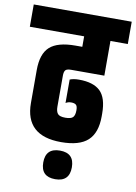

<svg xmlns="http://www.w3.org/2000/svg" viewBox="-135 -732 704 992"><g transform="rotate(10 217.0 -236.0)"><path d="M225 199Q150 199 150 124Q150 49 225 49Q300 49 300 124Q300 199 225 199ZM210 -198V-321Q229 -329 258 -329Q334 -329 370 -294Q406 -259 406 -177V-162Q406 -76 362 -35.5Q318 5 222 5Q34 5 34 -167V-340Q34 -425 75 -462Q116 -499 209 -499H245V-554H-40V-671H474V-554H383V-372H209Q186 -372 179 -363.5Q172 -355 172 -335V-172Q172 -147 182 -135Q192 -123 222 -123Q252 -123 262 -134Q272 -145 272 -170V-172Q272 -192 264 -199Q256 -206 239 -206Q222 -206 210 -198Z"/></g></svg>

Font: Khand
Style: Bold
Weight: 700
Designer: Devanagari: Sanchit Sawaria, Jyotish Sonowal; Latin: Satya Rajpurohit
Foundry: Indian Type Foundry
Version: Version 1.101;PS 1.0;hotconv 1.0.78;makeotf.lib2.5.61930; tt